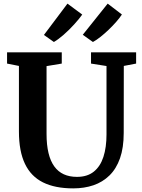

<svg xmlns="http://www.w3.org/2000/svg" viewBox="-20 -1032 782 1060"><path d="M384.5 8Q284 8 217.5 -25Q151 -58 117.8 -127.5Q84.5 -197 84.5 -306V-668L19 -681V-743H321V-681L237 -667V-293Q237 -232 247.8 -187.2Q258.5 -142.5 279.8 -113.2Q301 -84 332.2 -69.8Q363.5 -55.5 405 -55.5Q462 -55.5 498 -84.5Q534 -113.5 551 -166Q568 -218.5 568 -290V-667.5L482.5 -681V-743H731.5V-681L663.5 -668L663 -298Q663 -216.5 642.5 -158.2Q622 -100 584.2 -63.2Q546.5 -26.5 495.8 -9.2Q445 8 384.5 8ZM492.5 -800.5 437 -840 574.5 -1012 653 -952Q641 -933.5 621.5 -911.2Q602 -889 579.2 -867.2Q556.5 -845.5 534 -827.8Q511.5 -810 493.5 -800.5ZM277 -800.5 222.5 -839 352.5 -1012 434 -951.5Q417 -927.5 389.2 -897Q361.5 -866.5 331.5 -840.2Q301.5 -814 278 -800.5Z"/></svg>

Font: Merriweather 20pt
Style: Bold
Weight: 700
Version: Version 2.100